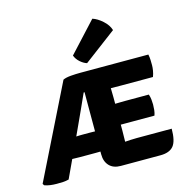

<svg xmlns="http://www.w3.org/2000/svg" viewBox="-118 -936 1039 1057"><g transform="rotate(-15 401.5 -408.0)"><path d="M239.5 -103Q229 -103 216.2 -103.5Q203.5 -104 194 -104L145.5 0Q128 4.5 111.8 5.2Q95.5 6 77 6Q57 6 39.2 3.5Q21.5 1 7 -4.5L1 -14L260.5 -538.5Q277 -546.5 306.2 -548.8Q335.5 -551 359 -551H747.5Q751 -534 751.5 -518.5Q752 -503 752 -489Q752 -475.5 749.2 -458.8Q746.5 -442 740 -425H561.5Q540 -425 500 -425.5Q500 -409.5 500.5 -397.8Q501 -386 501 -370.5V-336.5Q518.5 -337 535.2 -337.2Q552 -337.5 561.5 -337.5H693Q698 -323.5 699.8 -307.2Q701.5 -291 701.5 -279Q701.5 -265 699.8 -248Q698 -231 693 -217.5H561.5Q552 -217.5 535.2 -217.5Q518.5 -217.5 501 -217.5V-184Q501 -165.5 500.5 -152.8Q500 -140 500 -121.5V-120.5Q516.5 -121.5 530.5 -122.5Q544.5 -123.5 567 -123.5H766Q766 -53 743 -25.5Q720 2 668.5 2H442.5Q400.5 2 377.5 -22.2Q354.5 -46.5 354.5 -87.5V-103.5Q347.5 -103.5 340.5 -103.2Q333.5 -103 326 -103ZM274 -275.5 247.5 -218Q256.5 -218.5 265.8 -218.8Q275 -219 284 -219H324Q332 -219 339.5 -218.8Q347 -218.5 354.5 -218.5V-442.5L353.5 -441.5H349.5Q330.5 -399 310 -354Q289.5 -309 274 -275.5ZM500.5 -821.5Q528 -813 556.8 -787.2Q585.5 -761.5 594.5 -731.5L409.5 -592.5Q390 -598.5 371.5 -615Q353 -631.5 345 -653Z"/></g></svg>

Font: Signika SC
Style: Bold
Weight: 700
Designer: Anna Giedryś
Foundry: Anna Giedryś
Version: Version 2.000; ttfautohint (v1.8.3) -l 8 -r 50 -G 200 -x 9 -